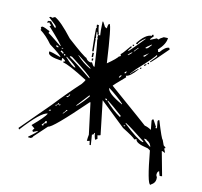

<svg xmlns="http://www.w3.org/2000/svg" viewBox="-110 -813 1071 1017"><g transform="rotate(15 425.5 -305.0)"><path d="M592.8 -610.4Q598.6 -610.4 615.2 -633.8V-637.7Q585.9 -615.2 585.9 -610.4ZM718.8 -143.6Q711.9 -145.5 704.1 -145.5Q704.1 -139.6 747.1 -110.4Q742.2 -132.8 718.8 -141.6ZM534.2 -578.1 552.7 -601.6H548.8Q548.8 -599.6 530.3 -578.1ZM594.7 -565.4 612.3 -588.9 586.9 -568.4V-565.4ZM508.8 -550.8Q527.3 -568.4 527.3 -570.3Q518.6 -570.3 504.9 -550.8ZM139.6 -493.2V-500L127.9 -503.9V-496.1H129.9Q133.8 -496.1 139.6 -493.2ZM166 -494.1V-498L158.2 -497.1V-494.1ZM173.8 -467.8V-475.6L163.1 -482.4H159.2L158.2 -474.6Q169.9 -474.6 170.9 -467.8ZM333 -428.7V-432.6L255.9 -482.4H252.9Q290 -447.3 333 -428.7ZM186.5 -460.9 185.5 -468.8H177.7Q179.7 -461.9 184.6 -460.9ZM342.8 -379.9Q341.8 -390.6 222.7 -465.8H211.9V-461.9Q258.8 -435.5 338.9 -379.9ZM254.9 -414.1Q254.9 -421.9 197.3 -458L193.4 -457Q236.3 -415 253.9 -414.1ZM516.6 -453.1Q522.5 -454.1 523.4 -464.8Q517.6 -464.8 512.7 -454.1ZM491.2 -422.9Q496.1 -422.9 502 -434.6V-438.5Q496.1 -438.5 491.2 -426.8ZM543.9 -290V-293Q510.7 -323.2 456.1 -357.4Q457 -329.1 543.9 -290ZM461.9 -290Q461.9 -297.9 454.1 -297.9L450.2 -296.9Q452.1 -290 461.9 -290ZM314.5 -221.7Q342.8 -250 368.2 -287.1V-291H364.3Q339.8 -260.7 310.5 -221.7ZM550.8 -222.7 553.7 -229.5Q491.2 -276.4 465.8 -291V-287.1Q509.8 -245.1 550.8 -222.7ZM256.8 -252.9 266.6 -268.6H259.8V-265.6Q258.8 -257.8 250 -256.8L249 -252.9ZM213.9 -199.2Q220.7 -199.2 220.7 -210.9Q213.9 -209 213.9 -199.2ZM224.6 -199.2 228.5 -200.2V-207H224.6ZM210 -191.4V-199.2H206.1V-191.4ZM704.1 -126V-129.9Q617.2 -187.5 588.9 -201.2V-197.3Q670.9 -131.8 700.2 -126ZM255.9 -163.1 274.4 -186.5 266.6 -185.5V-184.6Q265.6 -177.7 252 -163.1ZM582 -181.6 589.8 -182.6 588.9 -186.5 582 -185.5ZM177.7 -156.2Q184.6 -161.1 188.5 -161.1V-165L180.7 -164.1ZM169.9 -73.2V-77.1Q169.9 -88.9 183.6 -89.8V-100.6H175.8V-99.6Q174.8 -90.8 161.1 -78.1L162.1 -74.2ZM820.3 -123 831.1 -100.6 815.4 -106.4H811.5L847.7 22.5L835 24.4Q826.2 4.9 826.2 1Q816.4 2.9 816.4 21.5Q816.4 27.3 822.3 34.2L823.2 44.9Q823.2 66.4 802.7 79.1Q802.7 82 798.8 82Q782.2 82 750 -92.8Q737.3 -101.6 731.4 -101.6Q667 -110.4 666 -132.8Q661.1 -129.9 655.3 -127.9Q644.5 -139.6 582 -170.9L439.5 -285.2Q439.5 -282.2 476.6 -103.5Q469.7 -99.6 460.9 -98.6L465.8 -80.1L455.1 -72.3Q446.3 -89.8 445.3 -106.4H441.4Q441.4 -94.7 431.6 -94.7L440.4 -39.1L433.6 -38.1L428.7 -59.6Q421.9 -56.6 414.1 -55.7Q414.1 -73.2 416 -89.8L379.9 -257.8L376 -256.8Q218.8 -75.2 196.3 -75.2L133.8 -4.9Q133.8 1 123 6.8H108.4V2.9Q151.4 -33.2 151.4 -40L126 -27.3L121.1 -35.2L128.9 -46.9L109.4 -60.5Q168.9 -120.1 177.7 -141.6Q142.6 -139.6 51.8 -20.5L46.9 -28.3L187.5 -194.3Q247.1 -270.5 310.5 -340.8Q323.2 -359.4 324.2 -365.2Q210.9 -423.8 186.5 -423.8V-431.6L194.3 -430.7Q194.3 -437.5 178.7 -445.3L174.8 -446.3V-430.7Q100.6 -434.6 99.6 -455.1V-461.9Q114.3 -461.9 160.2 -448.2H164.1Q163.1 -456.1 93.8 -499Q60.5 -538.1 25.4 -559.6Q25.4 -563.5 28.3 -564.5L23.4 -571.3Q25.4 -579.1 31.2 -579.1Q41 -579.1 73.2 -565.4Q72.3 -559.6 70.3 -554.7Q74.2 -554.7 147.5 -504.9H150.4Q149.4 -512.7 65.4 -591.8Q72.3 -591.8 72.3 -599.6Q66.4 -599.6 60.5 -610.4L52.7 -606.4H48.8Q49.8 -617.2 55.7 -617.2Q61.5 -617.2 67.4 -618.2Q94.7 -588.9 98.6 -588.9V-597.7Q98.6 -601.6 51.8 -636.7L59.6 -640.6Q66.4 -640.6 66.4 -636.7L82 -645.5Q116.2 -631.8 186.5 -555.7Q286.1 -480.5 297.9 -479.5Q307.6 -462.9 327.1 -461.9Q331.1 -461.9 332 -465.8Q344.7 -444.3 350.6 -444.3Q351.6 -444.3 351.6 -448.2Q339.8 -538.1 328.1 -589.8H332L327.1 -597.7L326.2 -612.3L337.9 -613.3Q334 -630.9 331.1 -687.5H335L351.6 -662.1Q355.5 -662.1 362.3 -658.2Q362.3 -684.6 370.1 -684.6Q380.9 -683.6 410.2 -479.5Q455.1 -516.6 464.8 -534.2Q464.8 -531.2 466.8 -531.2L471.7 -538.1L467.8 -545.9Q472.7 -545.9 510.7 -600.6Q514.6 -599.6 515.6 -595.7Q501 -576.2 501 -573.2H504.9Q522.5 -591.8 576.2 -658.2H573.2Q541 -630.9 541 -619.1L533.2 -620.1L532.2 -623Q569.3 -680.7 602.5 -681.6Q602.5 -689.5 609.4 -689.5L613.3 -681.6Q598.6 -665 598.6 -663.1L599.6 -659.2L631.8 -675.8Q637.7 -672.9 641.6 -672.9H643.6Q644.5 -678.7 666 -691.4L688.5 -692.4Q688.5 -659.2 652.3 -620.1Q656.2 -614.3 656.2 -608.4L664.1 -609.4Q687.5 -643.6 708 -644.5L712.9 -636.7Q634.8 -543.9 629.9 -543.9L628.9 -547.9Q658.2 -582 658.2 -585.9Q657.2 -589.8 653.3 -589.8Q653.3 -581.1 567.4 -489.3L543 -459H546.9Q546.9 -463.9 578.1 -493.2H582Q545.9 -443.4 524.4 -442.4L528.3 -434.6Q470.7 -376 470.7 -373Q689.5 -213.9 689.5 -212.9Q708 -210 726.6 -199.2L717.8 -247.1Q717.8 -254.9 725.6 -256.8L750 -219.7Q746.1 -218.8 746.1 -214.8L755.9 -215.8L749 -252Q749 -259.8 756.8 -260.7Q794.9 -165 800.8 -165L813.5 -137.7Q822.3 -131.8 827.1 -127L821.3 -123ZM518.6 -603.5 517.6 -611.3H525.4V-610.4Q525.4 -603.5 518.6 -603.5ZM626 -532.2H618.2Q619.1 -540 626 -540ZM604.5 -516.6 603.5 -520.5Q604.5 -528.3 615.2 -528.3Q615.2 -523.4 604.5 -516.6ZM331.1 -492.2H323.2L322.3 -514.6H330.1ZM585.9 -497.1Q586.9 -504.9 592.8 -504.9L593.8 -498ZM335 -473.6H328.1L327.1 -484.4L335 -485.4ZM318.4 -521.5Q308.6 -605.5 306.6 -645.5H310.5Q306.6 -654.3 306.6 -664.1H317.4Q318.4 -644.5 330.1 -616.2L323.2 -612.3L318.4 -627H315.4Q315.4 -612.3 320.3 -592.8H316.4L320.3 -585.9Q321.3 -566.4 326.2 -522.5Z"/></g></svg>

Font: Blackcraft
Style: Regular
Weight: 400
Designer: GGBotNet
Foundry: GGBotNet
Version: 1.00